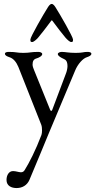

<svg xmlns="http://www.w3.org/2000/svg" viewBox="-20 -668 483 973"><path d="M242 -648C234 -648 227 -638 222 -630C202 -599 134 -481 134 -468C134 -459 134 -455 143 -455C151 -455 165 -468 173 -477C186 -492 217 -532 239 -562C242 -566 243 -566 246 -562C268 -532 299 -492 312 -477C320 -468 333 -455 341 -455C350 -455 350 -459 350 -468C350 -481 282 -599 262 -630C257 -638 250 -648 242 -648ZM64 285C93 285 117 271 129 244C170 148 221 22 225 13L361 -311C374 -343 400 -372 420 -378C431 -382 443 -386 443 -396C443 -404 430 -405 423 -405C401 -405 401 -400 364 -400C327 -400 311 -405 293 -405C286 -405 273 -402 273 -394C273 -384 291 -375 302 -370C314 -365 322 -357 322 -332C322 -322 318 -304 314 -295L245 -112C244 -109 242 -106 240 -106C237 -106 235 -109 234 -112L153 -312C150 -319 145 -332 145 -340C145 -359 151 -368 165 -372C176 -375 194 -384 194 -394C194 -402 182 -405 174 -405C134 -405 133 -400 98 -400C63 -400 65 -405 25 -405C18 -405 5 -404 5 -396C5 -386 17 -382 28 -378C48 -372 63 -353 73 -329L189 -36C192 -28 193 -18 193 -7C193 2 192 10 190 16C161 93 127 159 105 194C100 202 94 205 86 205C75 205 61 199 46 199C25 199 13 220 13 244C13 274 38 285 64 285Z"/></svg>

Font: Garamond-Math
Style: Regular
Weight: 400
Version: Version 2019-08-16